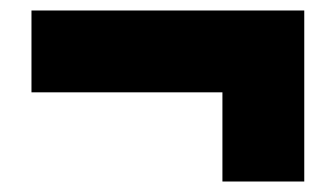

<svg xmlns="http://www.w3.org/2000/svg" viewBox="-20 -418 640 366"><path d="M40 -242V-398H560V-72H404V-242Z"/></svg>

Font: Tektur
Style: Bold
Weight: 700
Designer: Adam Jagosz
Foundry: Adam Jagosz
Version: Version 1.005;gftools[0.9.30]